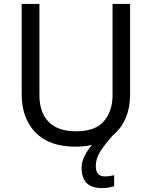

<svg xmlns="http://www.w3.org/2000/svg" viewBox="-20 -734 771 974"><path d="M466 107Q466 136 478 148.5Q490 161 511 161Q528 161 539.5 158.5Q551 156 559 155V211Q545 215 531 217.5Q517 220 497 220Q444 220 419 194Q394 168 394 117Q394 86 410 55.5Q426 25 447 1Q408 10 362 10Q229 10 159.5 -62.5Q90 -135 90 -254V-714H180V-251Q180 -164 226.5 -116Q273 -68 367 -68Q464 -68 507.5 -119.5Q551 -171 551 -252V-714H640V-252Q640 -189 618 -136Q596 -83 552 -47Q508 3 487 37.5Q466 72 466 107Z"/></svg>

Font: Noto Sans Manichaean
Style: Regular
Weight: 400
Designer: Monotype Design Team
Foundry: Monotype Imaging Inc.
Version: Version 2.005; ttfautohint (v1.8.4.7-5d5b)